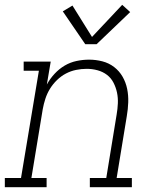

<svg xmlns="http://www.w3.org/2000/svg" viewBox="-35 -775 655 795"><path d="M-15 0V-38H52L126 -482H63V-520H175L159 -425Q172 -449 191 -469.5Q210 -490 233 -503.5Q256 -517 282 -522.5Q308 -528 334 -528Q362 -528 389 -521Q416 -514 437.5 -497.5Q459 -481 472.5 -457.5Q486 -434 491.5 -407Q497 -380 496 -351.5Q495 -323 490 -294L448 -38H511V0H337V-38H405L448 -301Q452 -324 453 -347Q454 -370 449.5 -391.5Q445 -413 435 -432.5Q425 -452 408 -465Q391 -478 369 -484Q347 -490 324 -490Q302 -490 280 -485.5Q258 -481 238 -470.5Q218 -460 201 -443.5Q184 -427 172 -407.5Q160 -388 153 -366.5Q146 -345 142 -323L95 -38H158V0ZM318 -592 225 -728 265 -752 346 -622 471 -755 504 -725 365 -592Z"/></svg>

Font: Iosevka Etoile XLtObl
Style: Regular
Weight: 200
Italic angle: -9°
Designer: Belleve Invis
Foundry: Belleve Invis
Version: Version 15.5.2; ttfautohint (v1.8.4)